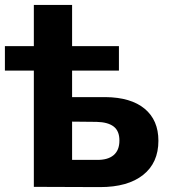

<svg xmlns="http://www.w3.org/2000/svg" viewBox="-20 -762 688 783"><path d="M626 -188Q626 -98 563.5 -48.5Q501 1 388 1L118 0V-474H0V-574H118V-742H274V-574H465V-474H274V-366H410Q514 -365 570 -318.5Q626 -272 626 -188ZM467 -189Q467 -228 443.5 -246Q420 -264 374 -265L274 -266V-110H374Q419 -109 443 -129Q467 -149 467 -189Z"/></svg>

Font: Montserrat-Bold
Style: Bold
Weight: 700
Version: Version 7.200